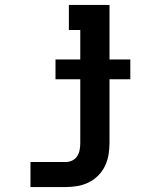

<svg xmlns="http://www.w3.org/2000/svg" viewBox="-20 -540 640 775"><path d="M245 215H103V114H245Q259 114 271.5 108Q284 102 291.5 90.5Q299 79 301.5 65Q304 51 304 37V-220H204V-300H304V-419H258V-520H422V-300H506V-220H422V37Q422 61 418 85Q414 109 403.5 130.5Q393 152 376 169Q359 186 337.5 196.5Q316 207 292.5 211Q269 215 245 215Z"/></svg>

Font: Iosevka HT Extended
Style: Bold
Weight: 700
Width: 7
Monospace: yes
Designer: Belleve Invis
Foundry: Belleve Invis
Version: Version 32.3.0; ttfautohint (v1.8.4)